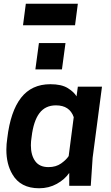

<svg xmlns="http://www.w3.org/2000/svg" viewBox="-20 -993 592 1026"><path d="M2 0ZM525 -530H396ZM189 13Q89 13 46 -62Q14 -116 14 -193Q14 -222 19 -255Q36 -398 92.5 -470.5Q149 -543 249 -543Q309 -543 342.5 -522Q376 -501 389 -478L396 -530H525L475 -150L465 0H350V-69Q326 -34 283.5 -10.5Q241 13 189 13ZM239 -100Q279 -100 306.5 -119.5Q334 -139 347 -159L374 -367Q352 -430 279 -430Q222 -430 190.5 -388Q159 -346 149 -262Q145 -237 145 -217Q145 -164 168 -132Q191 -100 239 -100ZM330 -622ZM311 -622H169L188 -763H330ZM396 -858ZM381 -858H103L118 -973H396Z"/></svg>

Font: Tanohe Sans SemiBold
Style: Italic
Weight: 600
Designer: Village Type and Design LLC & Cristiano Sobral
Foundry: Cooper Hewitt Smithsonian Design Museum
Version: Version 1.00;September 29, 2021;FontCreator 13.0.0.2655 64-b